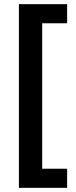

<svg xmlns="http://www.w3.org/2000/svg" viewBox="-20 -742 367 924"><path d="M303 162H71V-722H303V-630H183V70H303Z"/></svg>

Font: Noto Sans Lao Looped SemiBold
Style: Regular
Weight: 600
Designer: Mark Frömberg, Ben Mitchell
Foundry: The Fontpad Ltd
Version: Version 1.002; ttfautohint (v1.8.4.7-5d5b)